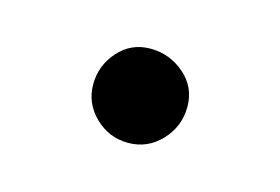

<svg xmlns="http://www.w3.org/2000/svg" viewBox="-35 -157 330 226"><g transform="rotate(15 130.0 -44.0)"><path d="M187 -46Q187 -22 170.5 -4.5Q154 13 130.5 13Q107 13 90 -3.5Q73 -20 73 -43Q73 -66 88.5 -83.5Q104 -101 127.5 -101Q151 -101 169 -85.5Q187 -70 187 -46Z"/></g></svg>

Font: Sedan SC
Style: Regular
Weight: 400
Designer: Sebastian Salazar
Foundry: Sebastian Salazar
Version: Version 1.001